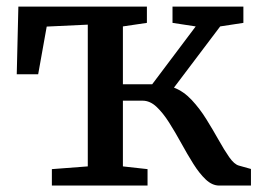

<svg xmlns="http://www.w3.org/2000/svg" viewBox="-20 -576 813 596"><path d="M141 0V-51L252.5 -59.5V-499.5L125 -493.5L98.5 -345.5H32L37 -555.5H436V-505L361.5 -494V-314.5H452.5L587.5 -494L515.5 -505V-555.5H735.5V-505L663.5 -494L520 -304Q550 -292.5 575 -265.8Q600 -239 620.5 -206Q641 -173 658.5 -141.8Q676 -110.5 691.5 -88.2Q707 -66 721.5 -62L759 -51.5V0H660.5Q638.5 0 618.5 -19Q598.5 -38 579.8 -68Q561 -98 542.5 -131.8Q524 -165.5 505 -195.5Q486 -225.5 465.8 -244.5Q445.5 -263.5 422.5 -263.5H361.5V-59.5L438 -51V0Z"/></svg>

Font: Merriweather Medium
Style: Regular
Weight: 500
Version: Version 2.100